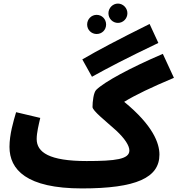

<svg xmlns="http://www.w3.org/2000/svg" viewBox="-20 -1032 992 1073"><path d="M639 -904C668 -904 692 -928 692 -958C692 -987 668 -1012 639 -1012C610 -1012 586 -987 586 -958C586 -928 610 -904 639 -904ZM520 -842C550 -842 573 -865 573 -895C573 -925 550 -949 520 -949C491 -949 467 -925 467 -895C467 -865 491 -842 520 -842ZM494 -603C582 -652 683 -705 865 -792L816 -898C639 -810 527 -751 440 -700ZM185 -255C185 -290 196 -334 205 -373L70 -405C55 -354 33 -281 33 -211C33 -84 128 21 438 21C742 21 871 -39 871 -168C871 -232 835 -331 674 -463C738 -502 826 -544 952 -597L890 -731C706 -652 564 -575 518 -530C503 -516 497 -464 497 -434C497 -413 569 -357 630 -302C678 -257 703 -218 703 -191C703 -142 626 -132 464 -132C255 -132 185 -181 185 -255Z"/></svg>

Font: Noto Sans Arabic UI Extra
Style: Regular
Weight: 800
Designer: Nadine Chahine - Monotype Design Team
Foundry: Monotype Imaging Inc.
Version: Version 1.900